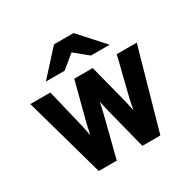

<svg xmlns="http://www.w3.org/2000/svg" viewBox="-160 -898 1071 1064"><g transform="rotate(-30 375.5 -366.0)"><path d="M376 -645 292 -576H172L314 -732H439L580 -576H460ZM35 -511H163L223 -262Q226 -251 230.5 -226Q235 -201 236 -195Q247 -245 251 -262L316 -511H434L498 -262Q502 -245 513 -195Q514 -201 518.5 -226Q523 -251 526 -262L588 -511H716L572 0H457L392 -255Q376 -322 375 -331Q374 -322 358 -255L293 0H178Z"/></g></svg>

Font: OVRPSS Recut ExtraBold
Style: Regular
Weight: 800
Designer: Giant Group
Foundry: Giant Group
Version: Version 1.001;hotconv 1.0.109;makeotfexe 2.5.65596